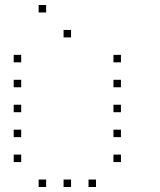

<svg xmlns="http://www.w3.org/2000/svg" viewBox="-20 -785 640 770"><path d="M136 -765Q135 -765 135 -765Q135 -765 135 -764V-736Q135 -735 135 -735Q135 -735 136 -735H164Q165 -735 165 -735Q165 -735 165 -736V-764Q165 -765 165 -765Q165 -765 164 -765ZM236 -665Q235 -665 235 -665Q235 -665 235 -664V-636Q235 -635 235 -635Q235 -635 236 -635H264Q265 -635 265 -635Q265 -635 265 -636V-664Q265 -665 265 -665Q265 -665 264 -665ZM36 -565Q35 -565 35 -565Q35 -565 35 -564V-536Q35 -535 35 -535Q35 -535 36 -535H64Q65 -535 65 -535Q65 -535 65 -536V-564Q65 -565 65 -565Q65 -565 64 -565ZM436 -565Q435 -565 435 -565Q435 -565 435 -564V-536Q435 -535 435 -535Q435 -535 436 -535H464Q465 -535 465 -535Q465 -535 465 -536V-564Q465 -565 465 -565Q465 -565 464 -565ZM36 -465Q35 -465 35 -465Q35 -465 35 -464V-436Q35 -435 35 -435Q35 -435 36 -435H64Q65 -435 65 -435Q65 -435 65 -436V-464Q65 -465 65 -465Q65 -465 64 -465ZM436 -465Q435 -465 435 -465Q435 -465 435 -464V-436Q435 -435 435 -435Q435 -435 436 -435H464Q465 -435 465 -435Q465 -435 465 -436V-464Q465 -465 465 -465Q465 -465 464 -465ZM36 -365Q35 -365 35 -365Q35 -365 35 -364V-336Q35 -335 35 -335Q35 -335 36 -335H64Q65 -335 65 -335Q65 -335 65 -336V-364Q65 -365 65 -365Q65 -365 64 -365ZM436 -365Q435 -365 435 -365Q435 -365 435 -364V-336Q435 -335 435 -335Q435 -335 436 -335H464Q465 -335 465 -335Q465 -335 465 -336V-364Q465 -365 465 -365Q465 -365 464 -365ZM36 -265Q35 -265 35 -265Q35 -265 35 -264V-236Q35 -235 35 -235Q35 -235 36 -235H64Q65 -235 65 -235Q65 -235 65 -236V-264Q65 -265 65 -265Q65 -265 64 -265ZM436 -265Q435 -265 435 -265Q435 -265 435 -264V-236Q435 -235 435 -235Q435 -235 436 -235H464Q465 -235 465 -235Q465 -235 465 -236V-264Q465 -265 465 -265Q465 -265 464 -265ZM36 -165Q35 -165 35 -165Q35 -165 35 -164V-136Q35 -135 35 -135Q35 -135 36 -135H64Q65 -135 65 -135Q65 -135 65 -136V-164Q65 -165 65 -165Q65 -165 64 -165ZM436 -165Q435 -165 435 -165Q435 -165 435 -164V-136Q435 -135 435 -135Q435 -135 436 -135H464Q465 -135 465 -135Q465 -135 465 -136V-164Q465 -165 465 -165Q465 -165 464 -165ZM136 -65Q135 -65 135 -65Q135 -65 135 -64V-36Q135 -35 135 -35Q135 -35 136 -35H164Q165 -35 165 -35Q165 -35 165 -36V-64Q165 -65 165 -65Q165 -65 164 -65ZM236 -65Q235 -65 235 -65Q235 -65 235 -64V-36Q235 -35 235 -35Q235 -35 236 -35H264Q265 -35 265 -35Q265 -35 265 -36V-64Q265 -65 265 -65Q265 -65 264 -65ZM336 -65Q335 -65 335 -65Q335 -65 335 -64V-36Q335 -35 335 -35Q335 -35 336 -35H364Q365 -35 365 -35Q365 -35 365 -36V-64Q365 -65 365 -65Q365 -65 364 -65Z"/></svg>

Font: Doto Black Thin
Style: Regular
Weight: 250
Monospace: yes
Version: Version 1.000